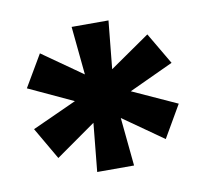

<svg xmlns="http://www.w3.org/2000/svg" viewBox="-52 -744 511 477"><g transform="rotate(-10 203.5 -505.0)"><path d="M157 -322H250L238 -444L339 -373L386 -454L274 -505L386 -557L339 -637L238 -567L250 -688H157L169 -566L68 -637L21 -557L133 -505L21 -454L68 -373L169 -444Z"/></g></svg>

Font: Archivo Black
Style: Regular
Weight: 900
Designer: Hector Gatti
Foundry: Omnibus-Type
Version: Version 2.001